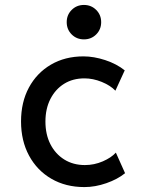

<svg xmlns="http://www.w3.org/2000/svg" viewBox="-20 -758 602 784"><path d="M324.7 5.9Q248 5.9 189.7 -28.1Q131.3 -62 98.6 -122.6Q65.9 -183.1 65.9 -262.2Q65.9 -340.8 98.1 -400.6Q130.4 -460.4 188 -494.1Q245.6 -527.8 320.8 -527.8Q363.3 -527.8 409.9 -512.5Q456.5 -497.1 489.3 -470.7L451.2 -387.7Q430.7 -409.2 395.3 -423.6Q359.9 -438 324.7 -438Q277.3 -438 241.7 -415.8Q206.1 -393.6 185.8 -353.8Q165.5 -314 165.5 -261.7Q165.5 -209 185.8 -169.2Q206.1 -129.4 242.4 -106.7Q278.8 -84 326.7 -84Q364.7 -84 399.7 -99.1Q434.6 -114.3 453.1 -134.8L490.7 -50.8Q460 -25.9 414.3 -10Q368.7 5.9 324.7 5.9ZM322.8 -597.2Q293 -597.2 272.7 -617.4Q252.4 -637.7 252.4 -667.5Q252.4 -697.3 272.7 -717.5Q293 -737.8 322.8 -737.8Q352.5 -737.8 372.8 -717.5Q393.1 -697.3 393.1 -667.5Q393.1 -637.7 372.8 -617.4Q352.5 -597.2 322.8 -597.2Z"/></svg>

Font: Reddit Mono Medium
Style: Regular
Weight: 500
Monospace: yes
Designer: Stephen Hutchings
Foundry: Reddit
Version: Version 1.014